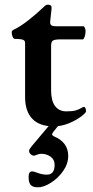

<svg xmlns="http://www.w3.org/2000/svg" viewBox="-20 -525 395 819"><path d="M87 -111V-342Q87 -351 80 -354.5Q73 -358 55 -359H44Q38 -359 34 -368Q30 -377 30 -387Q30 -394 36 -397Q66 -411 101.5 -439Q137 -467 163 -492Q165 -494 171 -499.5Q177 -505 185 -505Q202 -505 200 -488L194 -433V-429Q194 -420 200 -416.5Q206 -413 219 -413H336Q339 -413 342 -406Q345 -399 345 -392Q345 -379 341 -368Q337 -357 333 -357H238Q214 -357 206 -352Q198 -347 198 -331V-139Q198 -95 215 -72.5Q232 -50 263 -50Q289 -50 303 -54Q317 -58 332 -67Q334 -69 338 -69Q342 -69 344.5 -63.5Q347 -58 347 -50Q347 -44 326 -28Q305 -12 273.5 1Q242 14 209 14Q149 14 118 -18Q87 -50 87 -111ZM102 229Q102 206 118 206Q123 206 142 213Q161 220 180 220Q213 220 213 178Q213 156 196 143.5Q179 131 156 131Q147 131 137.5 135Q128 139 125 139Q118 139 111 133Q104 127 104 118Q104 112 115 99L205 -8H244L208 37Q202 45 202 48Q202 53 215 59Q241 70 256 90.5Q271 111 271 140Q271 174 249 205Q227 236 196.5 255Q166 274 142 274Q121 274 111.5 264.5Q102 255 102 229Z"/></svg>

Font: EB Garamond SemiBold
Style: Regular
Weight: 600
Designer: Georg Duffner and Octavio Pardo
Foundry: Georg Duffner
Version: Version 1.000